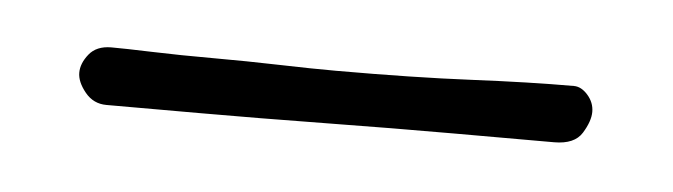

<svg xmlns="http://www.w3.org/2000/svg" viewBox="-22 -577 361 103"><g transform="rotate(5 158.0 -526.0)"><path d="M285 -542Q289 -542 292.5 -538Q296 -534 296 -529Q296 -524 292 -517.5Q288 -511 277 -511Q257 -511 223.5 -511Q190 -511 154 -510.5Q118 -510 86 -510Q54 -510 36 -510Q29 -510 24.5 -515.5Q20 -521 20 -526Q20 -531 24 -536Q28 -541 36 -541Q43 -541 58 -540.5Q73 -540 91 -540Q109 -540 126.5 -539.5Q144 -539 157 -539Q199 -539 230 -540.5Q261 -542 285 -542Z"/></g></svg>

Font: Life Savers
Style: Regular
Weight: 400
Version: Version 2.001; ttfautohint (v0.93) -l 8 -r 50 -G 200 -x 14 -